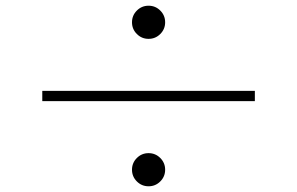

<svg xmlns="http://www.w3.org/2000/svg" viewBox="-20 -708 1040 672"><path d="M500 -688Q524 -688 541 -671Q558 -654 558 -630Q558 -606 541 -589Q524 -572 500 -572Q476 -572 459 -589Q442 -606 442 -630Q442 -654 459 -671Q476 -688 500 -688ZM872 -390V-354H128V-390ZM500 -172Q524 -172 541 -155Q558 -138 558 -114Q558 -90 541 -73Q524 -56 500 -56Q476 -56 459 -73Q442 -90 442 -114Q442 -138 459 -155Q476 -172 500 -172Z"/></svg>

Font: Noto Sans KR Thin
Style: Regular
Weight: 100
Designer: Ryoko NISHIZUKA 西塚涼子 (kana, bopomofo & ideographs); Paul D. Hunt (Latin, Greek & Cyrillic); Sandoll Communications 산돌커뮤니
Foundry: Adobe
Version: Version 2.004-H2;hotconv 1.0.118;makeotfexe 2.5.65603